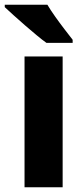

<svg xmlns="http://www.w3.org/2000/svg" viewBox="-37 -786 349 806"><path d="M226 0H66V-549H226ZM162 -766Q175 -744 194.5 -716.5Q214 -689 234 -663Q254 -637 268 -619V-606H158Q141 -618 117 -638Q93 -658 67.5 -680Q42 -702 19.5 -722.5Q-3 -743 -17 -756V-766Z"/></svg>

Font: Noto Sans SemiCondensed ExtraBold
Style: Regular
Weight: 800
Width: 4
Designer: Monotype Design Team
Foundry: Monotype Imaging Inc.
Version: Version 2.013; ttfautohint (v1.8.4.7-5d5b)